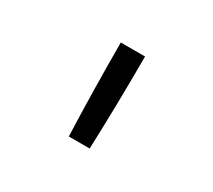

<svg xmlns="http://www.w3.org/2000/svg" viewBox="-76 -902 653 590"><g transform="rotate(30 250.0 -607.0)"><path d="M287 -442H213Q210 -524 208.5 -606.5Q207 -689 207 -772H293Q293 -689 291.5 -606.5Q290 -524 287 -442Z"/></g></svg>

Font: Iosevka Term Curly
Style: Regular
Weight: 400
Designer: Belleve Invis
Foundry: Belleve Invis
Version: Version 32.3.0